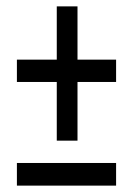

<svg xmlns="http://www.w3.org/2000/svg" viewBox="-20 -595 415 602"><path d="M158 -154V-338H33V-408H158V-575H223V-408H344V-338H223V-154ZM33 -13V-84H344V-13Z"/></svg>

Font: Inconsolata Condensed Medium
Style: Regular
Weight: 500
Width: 3
Monospace: yes
Designer: Raph Levien, Cyreal, Brenton Simpson
Foundry: Raph Levien, Cyreal, Google
Version: Version 3.100; ttfautohint (v1.8.4.7-5d5b)